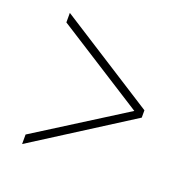

<svg xmlns="http://www.w3.org/2000/svg" viewBox="-94 -690 653 663"><g transform="rotate(20 232.5 -358.0)"><path d="M54 -117V-152L379 -357L54 -564V-599L411 -371V-344Z"/></g></svg>

Font: Noto Serif Khmer Condensed Thin
Style: Regular
Weight: 250
Width: 3
Designer: Danh Hong and the Monotype Design Team
Foundry: Monotype Imaging Inc.
Version: Version 2.004